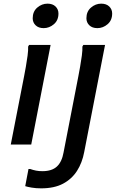

<svg xmlns="http://www.w3.org/2000/svg" viewBox="-20 -791 634 1051"><path d="M219 -637Q191 -637 175 -652.5Q159 -668 159 -691Q159 -728 184 -749.5Q209 -771 240 -771Q268 -771 284 -755.5Q300 -740 300 -717Q300 -680 275 -658.5Q250 -637 219 -637ZM39 0 112 -374Q116 -395 121.5 -425.5Q127 -456 131 -486.5Q135 -517 134 -536L139 -545H257L151 0ZM513 -637Q485 -637 469 -652.5Q453 -668 453 -691Q453 -728 478 -749.5Q503 -771 534 -771Q562 -771 578 -755.5Q594 -740 594 -717Q594 -680 569 -658.5Q544 -637 513 -637ZM118 228 136 134H145Q162 140 177.5 143Q193 146 212 146Q264 146 291.5 120.5Q319 95 328 43L409 -374Q413 -395 418.5 -425.5Q424 -456 428 -486.5Q432 -517 431 -536L436 -545H555L441 41Q430 100 401.5 144.5Q373 189 325 214.5Q277 240 205 240Q177 240 153.5 236Q130 232 118 228Z"/></svg>

Font: Kufam Medium
Style: Italic
Weight: 500
Italic angle: -11°
Designer: Artur Schmal
Foundry: Original Type
Version: Version 1.301; ttfautohint (v1.8.3)